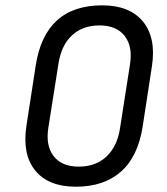

<svg xmlns="http://www.w3.org/2000/svg" viewBox="-20 -687 624 719"><path d="M264.2 12.2Q161.1 12.2 111.8 -48.6Q62.5 -109.4 79.1 -216.8L113.8 -441.9Q148.9 -667 362.8 -667Q465.8 -667 515.6 -606Q565.4 -544.9 548.8 -438L514.2 -212.9Q496.6 -100.1 432.6 -43.9Q368.7 12.2 264.2 12.2ZM274.9 -63Q337.9 -63 378.2 -100.3Q418.5 -137.7 429.2 -205.1L466.8 -445.8Q477.5 -513.2 446.8 -552.5Q416 -591.8 353 -591.8Q289.6 -591.8 249.8 -554.9Q210 -518.1 199.2 -450.2L161.1 -209Q150.4 -141.6 180.9 -102.3Q211.4 -63 274.9 -63Z"/></svg>

Font: Sofia Sans
Style: Italic
Weight: 400
Italic angle: -9°
Designer: Botio Nikoltchev, Ani Petrova
Foundry: lettersoup
Version: Version 4.100